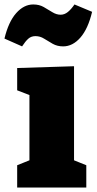

<svg xmlns="http://www.w3.org/2000/svg" viewBox="-56 -841 433 861"><path d="M276 -112 264 -127 331 -100V0H21V-100L88 -127L76 -112V-421L86 -411L21 -436V-536L276 -544ZM227 -633Q201 -633 180.5 -644.5Q160 -656 142 -667.5Q124 -679 103 -679Q84 -679 71 -667.5Q58 -656 43 -633L-36 -668Q-18 -743 16.5 -782Q51 -821 93 -821Q120 -821 140 -809.5Q160 -798 178.5 -786.5Q197 -775 216 -775Q233 -775 248 -787Q263 -799 278 -821L357 -788Q339 -712 304.5 -672.5Q270 -633 227 -633Z"/></svg>

Font: Bitter Thin Black
Style: Regular
Weight: 900
Version: Version 3.020